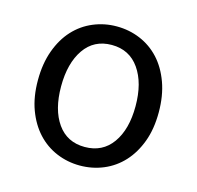

<svg xmlns="http://www.w3.org/2000/svg" viewBox="-81 -583 698 680"><g transform="rotate(15 267.5 -243.0)"><path d="M267 12Q222 12 181.5 -5Q141 -22 111 -54.5Q81 -87 63.5 -134Q46 -181 46 -242Q46 -303 63.5 -351Q81 -399 111 -431.5Q141 -464 181.5 -481Q222 -498 267 -498Q313 -498 353.5 -481Q394 -464 424 -431.5Q454 -399 471.5 -351Q489 -303 489 -242Q489 -181 471.5 -134Q454 -87 424 -54.5Q394 -22 353.5 -5Q313 12 267 12ZM267 -56Q332 -56 368 -106.5Q404 -157 404 -242Q404 -327 368 -378.5Q332 -430 267 -430Q202 -430 166.5 -378.5Q131 -327 131 -242Q131 -157 166.5 -106.5Q202 -56 267 -56Z"/></g></svg>

Font: SourceSansPro
Style: Book
Weight: 400
Designer: Paul D. Hunt
Foundry: Adobe Systems Incorporated
Version: Version 2.021;PS 2.000;hotconv 1.0.86;makeotf.lib2.5.63406